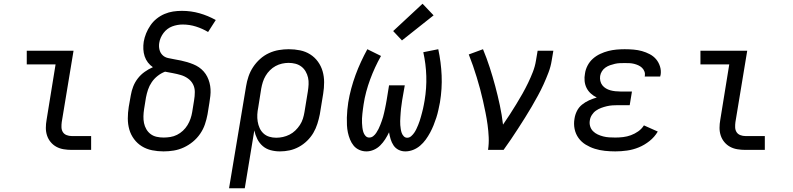

<svg xmlns="http://www.w3.org/2000/svg" viewBox="-20 -801 4240 1026"><path d="M363 0Q341 0 320 -3.5Q299 -7 281.5 -16.5Q264 -26 251 -41.5Q238 -57 231.5 -76.5Q225 -96 225 -117.5Q225 -139 229 -161L277 -457H123V-530H373L310 -149Q308 -135 308.5 -120.5Q309 -106 316 -95Q323 -84 336 -79Q349 -74 363 -74H467V0Z M854 8Q823 8 793 2Q763 -4 738.5 -19Q714 -34 696.5 -57.5Q679 -81 671 -109Q663 -137 663 -168Q663 -199 668 -230L679 -292Q683 -316 692 -339Q701 -362 716.5 -382Q732 -402 753 -417Q774 -432 797 -442Q782 -452 770.5 -467Q759 -482 753 -500Q747 -518 746 -538Q745 -558 748 -578Q752 -601 761 -623Q770 -645 784 -665.5Q798 -686 817.5 -701.5Q837 -717 859.5 -726.5Q882 -736 905 -739.5Q928 -743 952 -743Q1001 -743 1046.5 -730Q1092 -717 1133 -694L1092 -630Q1062 -648 1027.5 -659Q993 -670 956 -670Q942 -670 928 -667.5Q914 -665 900.5 -660Q887 -655 875 -646Q863 -637 854 -625Q845 -613 839 -599.5Q833 -586 831 -572Q828 -554 832 -536.5Q836 -519 848 -507Q860 -495 877.5 -491Q895 -487 912.5 -484Q930 -481 947 -477.5Q964 -474 980.5 -469Q997 -464 1013 -457.5Q1029 -451 1043 -441.5Q1057 -432 1068.5 -419Q1080 -406 1087.5 -391Q1095 -376 1099.5 -359Q1104 -342 1105 -324.5Q1106 -307 1104 -288.5Q1102 -270 1099 -252L1089 -190Q1084 -163 1075 -136.5Q1066 -110 1049.5 -86Q1033 -62 1010.5 -43.5Q988 -25 962 -13Q936 -1 908.5 3.5Q881 8 854 8ZM854 -66Q872 -66 890.5 -69Q909 -72 926 -80.5Q943 -89 957.5 -102.5Q972 -116 982 -132.5Q992 -149 998 -166.5Q1004 -184 1007 -202L1017 -264Q1021 -287 1021 -309.5Q1021 -332 1011.5 -350.5Q1002 -369 984.5 -381.5Q967 -394 946.5 -400Q926 -406 904.5 -410Q883 -414 862 -418Q841 -410 822.5 -395.5Q804 -381 791 -362Q778 -343 771 -322Q764 -301 760 -280L750 -218Q747 -199 746.5 -180Q746 -161 749.5 -143.5Q753 -126 762 -110.5Q771 -95 785 -84.5Q799 -74 817 -70Q835 -66 854 -66Z M1204 205 1295 -340Q1299 -366 1308 -392.5Q1317 -419 1332.5 -442.5Q1348 -466 1369.5 -485.5Q1391 -505 1417 -517Q1443 -529 1470 -533.5Q1497 -538 1523 -538Q1554 -538 1583.5 -532Q1613 -526 1637.5 -510.5Q1662 -495 1679 -471.5Q1696 -448 1704 -420Q1712 -392 1712 -361.5Q1712 -331 1707 -300L1689 -190Q1684 -165 1676 -139.5Q1668 -114 1654.5 -91Q1641 -68 1621 -48.5Q1601 -29 1577 -16Q1553 -3 1527.5 2.5Q1502 8 1476 8Q1450 8 1426 1.5Q1402 -5 1384 -20.5Q1366 -36 1355 -58Q1344 -80 1339 -104L1288 205ZM1456 -65Q1474 -65 1492 -69Q1510 -73 1527 -81.5Q1544 -90 1558 -103.5Q1572 -117 1582.5 -133Q1593 -149 1598.5 -166.5Q1604 -184 1607 -202L1625 -312Q1628 -331 1629 -350Q1630 -369 1626 -386.5Q1622 -404 1613 -419.5Q1604 -435 1590 -445.5Q1576 -456 1558.5 -460.5Q1541 -465 1522 -465Q1505 -465 1487 -461Q1469 -457 1452.5 -448Q1436 -439 1422.5 -425.5Q1409 -412 1399.5 -396Q1390 -380 1384.5 -362.5Q1379 -345 1376 -328L1360 -227Q1356 -208 1355 -189Q1354 -170 1357 -151.5Q1360 -133 1367.5 -116.5Q1375 -100 1388 -88Q1401 -76 1418.5 -70.5Q1436 -65 1456 -65Z M1938 8Q1918 8 1900 0Q1882 -8 1870 -22.5Q1858 -37 1850.5 -55.5Q1843 -74 1839 -93Q1835 -112 1834 -132Q1833 -152 1833.5 -172.5Q1834 -193 1836 -213.5Q1838 -234 1841 -254Q1847 -291 1857 -328Q1867 -365 1880 -400.5Q1893 -436 1909 -470.5Q1925 -505 1943 -538L2016 -502Q1999 -472 1984.5 -440.5Q1970 -409 1958 -376.5Q1946 -344 1937 -310.5Q1928 -277 1923 -243Q1921 -231 1919.5 -218.5Q1918 -206 1916.5 -193.5Q1915 -181 1914.5 -168.5Q1914 -156 1914.5 -143.5Q1915 -131 1916.5 -119Q1918 -107 1921.5 -95.5Q1925 -84 1933 -75Q1941 -66 1953 -66Q1965 -66 1974.5 -73.5Q1984 -81 1990.5 -91Q1997 -101 2002.5 -111.5Q2008 -122 2012 -133Q2016 -144 2020 -154.5Q2024 -165 2027 -176Q2030 -187 2032.5 -198Q2035 -209 2037.5 -220.5Q2040 -232 2042 -243Q2044 -254 2046 -265L2059 -345H2143L2129 -265Q2128 -254 2126 -243Q2124 -232 2123 -221Q2122 -210 2121 -198.5Q2120 -187 2119.5 -176Q2119 -165 2118.5 -154Q2118 -143 2119 -132.5Q2120 -122 2121.5 -111.5Q2123 -101 2126.5 -91Q2130 -81 2137.5 -73Q2145 -65 2156 -65Q2168 -65 2177.5 -73.5Q2187 -82 2193.5 -91.5Q2200 -101 2205 -111.5Q2210 -122 2214.5 -133Q2219 -144 2222.5 -154.5Q2226 -165 2229 -176Q2232 -187 2235 -198Q2238 -209 2240.5 -220Q2243 -231 2245 -242Q2247 -253 2249 -264Q2260 -330 2258 -394.5Q2256 -459 2242 -522L2322 -538Q2337 -468 2340 -397.5Q2343 -327 2331 -254Q2327 -234 2322.5 -213Q2318 -192 2311.5 -172Q2305 -152 2297 -132Q2289 -112 2278.5 -92.5Q2268 -73 2255 -55Q2242 -37 2225 -22.5Q2208 -8 2187.5 0Q2167 8 2146 8Q2126 8 2109.5 -0.5Q2093 -9 2083 -24Q2073 -39 2067.5 -57Q2062 -75 2059 -94Q2050 -75 2038.5 -57Q2027 -39 2012 -24Q1997 -9 1977.5 -0.5Q1958 8 1938 8ZM2128 -585 2081 -635 2238 -781 2297 -719Z M2588 0Q2593 -34 2591.5 -67.5Q2590 -101 2585.5 -134Q2581 -167 2574.5 -199Q2568 -231 2561 -262.5Q2554 -294 2545.5 -325.5Q2537 -357 2527.5 -388Q2518 -419 2507.5 -449.5Q2497 -480 2485 -510L2561 -538Q2581 -490 2597 -440.5Q2613 -391 2626.5 -340.5Q2640 -290 2651 -238.5Q2662 -187 2668 -135Q2687 -162 2704.5 -189.5Q2722 -217 2739 -244.5Q2756 -272 2772 -300.5Q2788 -329 2802 -358Q2816 -387 2827.5 -416.5Q2839 -446 2844 -477L2853 -530H2937L2928 -477Q2923 -445 2911 -413.5Q2899 -382 2885 -351Q2871 -320 2854.5 -290Q2838 -260 2821 -230.5Q2804 -201 2785.5 -172Q2767 -143 2748.5 -114Q2730 -85 2710.5 -56.5Q2691 -28 2671 0Z M3268 8Q3240 8 3212 5Q3184 2 3158.5 -6Q3133 -14 3110 -28Q3087 -42 3071.5 -63.5Q3056 -85 3050.5 -112Q3045 -139 3050 -167Q3053 -188 3063 -208Q3073 -228 3090.5 -242Q3108 -256 3128 -265Q3148 -274 3169 -280Q3152 -288 3137.5 -301Q3123 -314 3114.5 -331Q3106 -348 3104 -368Q3102 -388 3106 -408Q3109 -430 3120 -451Q3131 -472 3148.5 -487.5Q3166 -503 3187.5 -513Q3209 -523 3230.5 -528.5Q3252 -534 3274 -536Q3296 -538 3318 -538Q3342 -538 3365.5 -536Q3389 -534 3410.5 -528Q3432 -522 3452 -511.5Q3472 -501 3486 -484.5Q3500 -468 3507 -445.5Q3514 -423 3510 -400Q3509 -398 3508.5 -396Q3508 -394 3508 -392H3425Q3425 -393 3425.5 -394Q3426 -395 3426 -396Q3428 -408 3423.5 -419.5Q3419 -431 3410.5 -439Q3402 -447 3391 -452Q3380 -457 3368 -460Q3356 -463 3343.5 -463.5Q3331 -464 3318 -464Q3305 -464 3292 -463.5Q3279 -463 3266 -460Q3253 -457 3240 -452.5Q3227 -448 3215.5 -440Q3204 -432 3196.5 -420Q3189 -408 3187 -395Q3185 -382 3188 -368.5Q3191 -355 3199 -345Q3207 -335 3218 -328.5Q3229 -322 3241.5 -318.5Q3254 -315 3268 -313.5Q3282 -312 3295 -312H3357L3345 -239H3283Q3268 -239 3253 -238Q3238 -237 3223 -233.5Q3208 -230 3193 -224.5Q3178 -219 3165 -210Q3152 -201 3143 -187Q3134 -173 3132 -158Q3129 -142 3133.5 -126.5Q3138 -111 3149 -100Q3160 -89 3174 -82.5Q3188 -76 3203.5 -72Q3219 -68 3235.5 -67Q3252 -66 3268 -66Q3289 -66 3310 -68.5Q3331 -71 3351.5 -78.5Q3372 -86 3390.5 -99Q3409 -112 3421 -131L3495 -98Q3478 -69 3451 -47.5Q3424 -26 3393.5 -13.5Q3363 -1 3331 3.5Q3299 8 3268 8Z M3963 0Q3941 0 3920 -3.5Q3899 -7 3881.5 -16.5Q3864 -26 3851 -41.5Q3838 -57 3831.5 -76.5Q3825 -96 3825 -117.5Q3825 -139 3829 -161L3877 -457H3723V-530H3973L3910 -149Q3908 -135 3908.5 -120.5Q3909 -106 3916 -95Q3923 -84 3936 -79Q3949 -74 3963 -74H4067V0Z"/></svg>

Font: Iosevka Curly Slab Extended
Style: Italic
Weight: 400
Width: 7
Italic angle: -9°
Monospace: yes
Designer: Belleve Invis
Foundry: Belleve Invis
Version: Version 11.1.0; ttfautohint (v1.8.3)